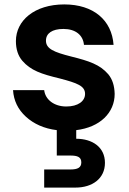

<svg xmlns="http://www.w3.org/2000/svg" viewBox="-20 -583 585 869"><path d="M97 -55C133 -22 180 -1 237 6V121H299C331 121 348 128 348 152C348 176 331 184 299 184H180V266H322C397 266 455 226 455 154C455 83 398 45 325 45V6C433 -7 499 -73 499 -158C498 -195 489 -224 470 -247C432 -291 383 -307 303 -327C224 -347 188 -362 188 -399C188 -432 216 -452 267 -452C322 -452 356 -424 360 -380H494C486 -492 403 -563 271 -563C136 -563 52 -490 52 -397C52 -360 62 -330 81 -308C119 -264 167 -248 250 -228C330 -207 365 -194 365 -158C365 -125 333 -101 280 -101C225 -101 185 -132 180 -175H39C42 -128 61 -88 97 -55Z"/></svg>

Font: Poppins SemiBold
Style: Regular
Weight: 600
Designer: Ninad Kale (Devanagari), Jonny Pinhorn (Latin)
Foundry: Indian Type Foundry
Version: 4.004